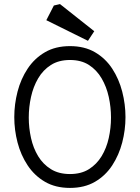

<svg xmlns="http://www.w3.org/2000/svg" viewBox="-20 -917 685 941"><path d="M323 4Q252 4 200.5 -26Q149 -56 115.5 -106.5Q82 -157 66 -218.5Q50 -280 50 -343Q50 -406 66 -468Q82 -530 115.5 -580.5Q149 -631 200.5 -661Q252 -691 323 -691Q394 -691 445.5 -661Q497 -631 530 -580.5Q563 -530 579 -468Q595 -406 595 -343Q595 -280 579 -218.5Q563 -157 530 -106.5Q497 -56 445.5 -26Q394 4 323 4ZM323 -64Q378 -64 416 -88Q454 -112 478 -151.5Q502 -191 513 -240.5Q524 -290 524 -341Q524 -392 513 -442Q502 -492 478 -533Q454 -574 416 -598.5Q378 -623 323 -623Q268 -623 229.5 -598.5Q191 -574 167 -533Q143 -492 132 -442Q121 -392 121 -341Q121 -290 132 -240.5Q143 -191 167 -151.5Q191 -112 229.5 -88Q268 -64 323 -64ZM411 -717 207 -818 244 -890 274 -897 442 -764Z"/></svg>

Font: Kreon Light
Style: Regular
Weight: 300
Designer: Julia Petretta
Foundry: Julia Petretta and Eli Heuer
Version: Version 2.002